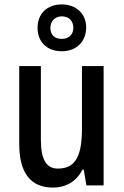

<svg xmlns="http://www.w3.org/2000/svg" viewBox="-20 -905 559 869"><path d="M260 -673C325 -673 370 -716 370 -781C370 -844 323 -885 260 -885C193 -885 150 -843 150 -779C150 -715 193 -673 260 -673ZM260 -729C226 -729 208 -748 208 -779C208 -810 230 -831 260 -831C292 -831 312 -810 312 -779C312 -748 290 -729 260 -729ZM449 -606H351V-325C351 -204 325 -142 242 -142C189 -142 165 -184 165 -273V-606H67V-254C67 -127 115 -56 220 -56C277 -56 326 -83 353 -137H359L371 -66H449Z"/></svg>

Font: Noto Sans Malayalam UI Condensed Medium
Style: Regular
Weight: 500
Width: 3
Designer: Jelle Bosma - Monotype Design Team
Foundry: Monotype Imaging Inc.
Version: Version 2.104